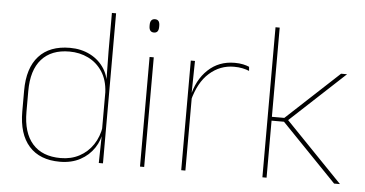

<svg xmlns="http://www.w3.org/2000/svg" viewBox="-48 -750 1608 847"><g transform="rotate(5 756.0 -327.0)"><path d="M243 9.5Q154 9.5 106.5 -43.8Q59 -97 59 -197V-289.5Q59 -389.5 106.8 -442.2Q154.5 -495 244.5 -495Q294.5 -495 334.5 -474.5Q374.5 -454 397.8 -417Q421 -380 421.5 -330H427.5L416.5 -313.5Q413.5 -368.5 389.2 -405Q365 -441.5 327 -460Q289 -478.5 243.5 -478.5Q163.5 -478.5 120.5 -430.2Q77.5 -382 77.5 -289.5V-197Q77.5 -104.5 120.5 -55.8Q163.5 -7 245 -7Q291.5 -7 328 -26.5Q364.5 -46 388 -81Q411.5 -116 418.5 -162.5L427.5 -144H422Q417.5 -101.5 394.5 -66.8Q371.5 -32 333 -11.2Q294.5 9.5 243 9.5ZM415 0 417.5 -130.5 416.5 -138V-346.5L417 -356L415 -494.5V-664.5H433.5V0Z M597.5 0V-485.5H616V0ZM607 -594.5Q596.5 -594.5 591 -601.2Q585.5 -608 585.5 -622V-626.5Q585.5 -640 591 -646.8Q596.5 -653.5 607 -653.5Q617.5 -653.5 622.8 -646.8Q628 -640 628 -626.5V-622Q628 -608 622.8 -601.2Q617.5 -594.5 607 -594.5Z M795.5 -308.5 786 -320.5 791.5 -325Q808 -402 856 -447.2Q904 -492.5 974 -492.5Q995 -492.5 1011.2 -489Q1027.5 -485.5 1038.5 -480.5L1040 -462.5Q1027 -468 1010 -471.5Q993 -475 972.5 -475Q911 -475 863.8 -433.2Q816.5 -391.5 795.5 -308.5ZM780 0V-485.5H798.5L796 -335L798.5 -332.5V0Z M1457 0 1213 -252.5H1151.5V-269.5H1213L1445.5 -485.5H1472L1224.5 -255.5V-267.5L1483 0ZM1139.5 0V-664.5H1158V0Z"/></g></svg>

Font: Anek Odia Medium Thin
Style: Regular
Weight: 250
Version: Version 1.003